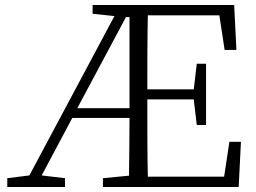

<svg xmlns="http://www.w3.org/2000/svg" viewBox="-20 -745 1021 765"><path d="M875 -546H922L913 -725H349V-690L436 -681L97 -46L9 -35V0H239V-35L146 -46L268 -275H496C496 -202 495 -124 494 -45L390 -35V0H931L940 -180H894L873 -41H569C567 -134 567 -230 567 -349H752L764 -247H801V-491H764L752 -389H567C567 -488 567 -587 569 -684H854ZM288 -314 482 -677H496V-314Z"/></svg>

Font: Kiri Minchoo Light
Style: Regular
Weight: 300
Designer: Ryoko NISHIZUKA 西塚涼子 (kana & ideographs); Frank Grießhammer (Latin, Greek & Cyrillic);
akenotsuki.com/eyeben/fonts/ (U+
Foundry: Adobe
akenotsuki.com/eyeben/fonts/
Version: Version 4.002;hotconv 1.0.119;makeotfexe 2.5.65604